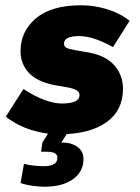

<svg xmlns="http://www.w3.org/2000/svg" viewBox="-20 -500 530 729"><path d="M202 10Q152 10 99 -6.5Q46 -23 2 -57L69 -162Q114 -133 150.5 -120Q187 -107 214 -107Q248 -107 265 -115Q282 -123 282 -139Q282 -149 272.5 -156Q263 -163 238 -168L186 -177Q121 -190 89.5 -223.5Q58 -257 58 -306Q58 -381 116.5 -430.5Q175 -480 289 -480Q336 -480 385 -465.5Q434 -451 472 -421L409 -321Q380 -338 345.5 -350.5Q311 -363 281 -363Q252 -363 237.5 -356Q223 -349 223 -334Q223 -324 231.5 -319Q240 -314 263 -310L315 -301Q382 -289 414.5 -251.5Q447 -214 447 -163Q447 -80 383 -35Q319 10 202 10ZM149 209Q134 209 108 206Q82 203 58 195L71 122Q89 127 111 129Q133 131 147 131Q171 131 184.5 123.5Q198 116 198 98Q198 76 157 76H136L141 41L174 -11H246L213 41Q251 41 274 57.5Q297 74 297 104Q297 152 257 180.5Q217 209 149 209Z"/></svg>

Font: Gantari ExtraBold
Style: Italic
Weight: 800
Italic angle: -10°
Designer: Anugrah Pasau
Foundry: Lafontype
Version: Version 1.000